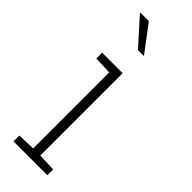

<svg xmlns="http://www.w3.org/2000/svg" viewBox="-253 -785 809 809"><g transform="rotate(45 151.0 -381.0)"><path d="M41 0V-34.7L120.6 -37.6V-490.7L41 -493.7V-528.3H163.1V-37.6L242.7 -34.7V0ZM174.3 -644.5 172.9 -642.6H140.1L35.2 -759.3L36.1 -761.7H85.9Z"/></g></svg>

Font: Roboto Slab ExtraLight
Style: Regular
Weight: 250
Designer: Google
Version: Version 2.000; ttfautohint (v1.8.1.43-b0c9)